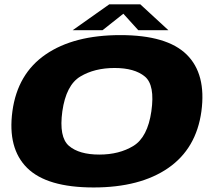

<svg xmlns="http://www.w3.org/2000/svg" viewBox="-20 -840 967 867"><path d="M402.5 6.5Q612.5 6.5 739.5 -81.2Q866.5 -169 889.5 -337.5Q912 -506 822.8 -593.8Q733.5 -681.5 523.5 -681.5Q313.5 -681.5 186.2 -594.2Q59 -507 36 -337.5Q13.5 -170 102.5 -81.8Q191.5 6.5 402.5 6.5ZM428.5 -142Q337.5 -142 291.5 -181.2Q245.5 -220.5 261.5 -337.5Q278.5 -456 342.8 -494.5Q407 -533 497.5 -533Q587.5 -533 634 -494.5Q680.5 -456 663.5 -337.5Q646.5 -220.5 582.5 -181.2Q518.5 -142 428.5 -142ZM308 -703.5H443L537 -778L604.5 -703.5H740.5L613.5 -820.5H473.5Z"/></svg>

Font: Anybody Expanded ExtraBold
Style: Italic
Weight: 800
Width: 7
Italic angle: -10°
Version: Version 1.113;gftools[0.9.25]